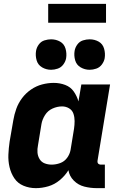

<svg xmlns="http://www.w3.org/2000/svg" viewBox="-20 -968 616 996"><path d="M166 8Q198 8 230.5 -1.5Q263 -11 290 -33.5Q317 -56 335 -85Q340 -54 363 -31Q386 -8 417.5 0Q449 8 483 8H524V-114H503Q498 -114 493 -116.5Q488 -119 486.5 -124Q485 -129 486 -135L551 -530H402L387 -442Q379 -470 362.5 -493.5Q346 -517 318 -527.5Q290 -538 259 -538Q229 -538 198.5 -530Q168 -522 141 -503.5Q114 -485 94.5 -459Q75 -433 64.5 -403.5Q54 -374 49 -344L30 -234Q25 -200 23.5 -166.5Q22 -133 29.5 -101Q37 -69 54.5 -43Q72 -17 102 -4.5Q132 8 166 8ZM248 -114Q229 -114 212 -120.5Q195 -127 185.5 -142.5Q176 -158 174.5 -176.5Q173 -195 177 -214L195 -324Q199 -348 213.5 -371Q228 -394 252.5 -405Q277 -416 302 -416Q322 -416 338.5 -406Q355 -396 361 -378Q367 -360 367 -340Q367 -320 364 -300L346 -190Q342 -168 328 -149Q314 -130 292 -122Q270 -114 248 -114ZM445 -606Q462 -606 479.5 -612Q497 -618 508.5 -633.5Q520 -649 523 -666Q527 -691 520 -715.5Q513 -740 492 -752Q471 -764 445 -764Q428 -764 410.5 -758.5Q393 -753 381.5 -737.5Q370 -722 367 -704Q363 -679 370 -655Q377 -631 398.5 -618.5Q420 -606 445 -606ZM245 -606Q262 -606 279.5 -612Q297 -618 308.5 -633.5Q320 -649 323 -666Q327 -691 320 -715.5Q313 -740 292 -752Q271 -764 245 -764Q228 -764 210.5 -758.5Q193 -753 181.5 -737.5Q170 -722 167 -704Q163 -679 170 -655Q177 -631 198.5 -618.5Q220 -606 245 -606ZM230 -850H530V-948H230Z"/></svg>

Font: Iosevka Sparkle Heavy
Style: Italic
Weight: 900
Italic angle: -9°
Designer: Belleve Invis
Foundry: Belleve Invis
Version: Version 4.5.0; ttfautohint (v1.8.3)